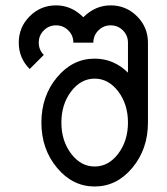

<svg xmlns="http://www.w3.org/2000/svg" viewBox="-20 -674 611 704"><path d="M327.1 -63.5Q377.9 -63.5 413.6 -110.6Q449.2 -157.7 449.2 -224.6Q449.2 -291.5 413.6 -338.6Q377.9 -385.7 327.1 -385.7Q276.4 -385.7 240.7 -338.6Q205.1 -291.5 205.1 -224.6Q205.1 -157.7 240.7 -110.6Q276.4 -63.5 327.1 -63.5ZM327.1 9.8Q246.1 9.8 189 -58.8Q131.8 -127.4 131.8 -224.6Q131.8 -321.8 189 -390.4Q246.1 -459 327.1 -459Q397 -459 449.2 -407.7V-517.6Q449.2 -543.9 430.7 -562.5Q412.1 -581.1 385.7 -581.1Q359.4 -581.1 340.8 -562.5Q322.3 -543.9 322.3 -517.6H249Q249 -543.9 230.5 -562.5Q211.9 -581.1 185.5 -581.1Q159.2 -581.1 140.6 -562.5Q122.1 -543.9 122.1 -517.6Q122.1 -491.2 140.6 -472.7L88.9 -420.9Q48.8 -460.9 48.8 -517.6Q48.8 -574.2 88.9 -614.3Q128.9 -654.3 185.5 -654.3Q242.2 -654.3 285.6 -610.8Q329.1 -654.3 385.7 -654.3Q442.4 -654.3 482.4 -614.3Q522.5 -574.2 522.5 -517.6V-224.6Q522.5 -127.4 465.3 -58.8Q408.2 9.8 327.1 9.8Z"/></svg>

Font: Catrinity
Style: Regular
Weight: 400
Designer: Alexander Lange
Foundry: High-Logic / Made with FontCreator
Version: Version 2.090;May 20, 2024;FontCreator 15.0.0.2974 64-bit